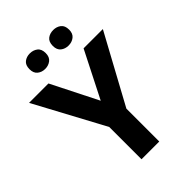

<svg xmlns="http://www.w3.org/2000/svg" viewBox="-262 -1034 1148 1148"><g transform="rotate(-45 312.0 -460.0)"><path d="M312 -420 461 -714H624L387 -278V0H237V-273L0 -714H164ZM144 -854Q144 -889 164 -904.5Q184 -920 212 -920Q240 -920 260.5 -904.5Q281 -889 281 -854Q281 -821 260.5 -805Q240 -789 212 -789Q184 -789 164 -805Q144 -821 144 -854ZM341 -854Q341 -889 361 -904.5Q381 -920 410 -920Q438 -920 458.5 -904.5Q479 -889 479 -854Q479 -821 458.5 -805Q438 -789 410 -789Q381 -789 361 -805Q341 -821 341 -854Z"/></g></svg>

Font: Noto Sans Kayah Li
Style: Bold
Weight: 700
Designer: Monotype Design Team, Sérgio Martins
Foundry: Monotype Imaging Inc.
Version: Version 2.002; ttfautohint (v1.8.4.7-5d5b)